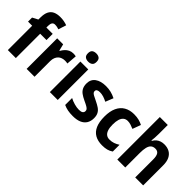

<svg xmlns="http://www.w3.org/2000/svg" viewBox="75 -1591 2427 2427"><g transform="rotate(45 1288.5 -377.5)"><path d="M346 -435H233V0H90V-435H16V-507L90 -546V-578Q90 -648 110.5 -688.5Q131 -729 170 -747Q209 -765 265 -765Q303 -765 334.5 -758.5Q366 -752 390 -743L356 -637Q341 -642 323.5 -646Q306 -650 285 -650Q258 -650 245.5 -631Q233 -612 233 -577V-546H346Z M705 -556Q716 -556 729.5 -555Q743 -554 753 -551L742 -412Q734 -414 721.5 -415.5Q709 -417 697 -417Q671 -417 647 -409Q623 -401 605.5 -384Q588 -367 577.5 -341Q567 -315 567 -279V0H426V-546H533L555 -456H561Q575 -482 596 -505.5Q617 -529 645 -542.5Q673 -556 705 -556Z M982 -546V0H841V-546ZM912 -761Q946 -761 967.5 -744.5Q989 -728 989 -687Q989 -647 967.5 -630.5Q946 -614 912 -614Q878 -614 856 -630.5Q834 -647 834 -687Q834 -728 855 -744.5Q876 -761 912 -761Z M1470 -162Q1470 -107 1446 -68.5Q1422 -30 1375.5 -10Q1329 10 1259 10Q1208 10 1169 2.5Q1130 -5 1093 -22V-146Q1130 -126 1175 -113.5Q1220 -101 1258 -101Q1296 -101 1313 -113.5Q1330 -126 1330 -148Q1330 -163 1323 -174Q1316 -185 1294 -198.5Q1272 -212 1226 -233Q1181 -254 1151 -276Q1121 -298 1106 -329Q1091 -360 1091 -404Q1091 -478 1145 -517Q1199 -556 1290 -556Q1338 -556 1379.5 -546Q1421 -536 1465 -514L1423 -409Q1390 -426 1357.5 -436.5Q1325 -447 1291 -447Q1262 -447 1247 -437.5Q1232 -428 1232 -410Q1232 -396 1239.5 -385.5Q1247 -375 1268.5 -363Q1290 -351 1333 -331Q1375 -311 1406 -290Q1437 -269 1453.5 -238.5Q1470 -208 1470 -162Z M1783 10Q1707 10 1654 -20Q1601 -50 1574 -112Q1547 -174 1547 -270Q1547 -364 1576.5 -428Q1606 -492 1661.5 -524Q1717 -556 1793 -556Q1843 -556 1881 -546Q1919 -536 1949 -520L1908 -409Q1878 -422 1850.5 -430.5Q1823 -439 1796 -439Q1762 -439 1738.5 -420Q1715 -401 1703.5 -364Q1692 -327 1692 -271Q1692 -217 1704 -180.5Q1716 -144 1739.5 -126Q1763 -108 1797 -108Q1837 -108 1870 -119.5Q1903 -131 1935 -152V-31Q1903 -9 1867.5 0.5Q1832 10 1783 10Z M2189 -600Q2189 -564 2186.5 -530Q2184 -496 2181 -476H2189Q2204 -503 2225.5 -521Q2247 -539 2274 -548Q2301 -557 2333 -557Q2387 -557 2426.5 -535Q2466 -513 2487.5 -469Q2509 -425 2509 -357V0H2367V-321Q2367 -381 2349 -409.5Q2331 -438 2291 -438Q2253 -438 2230.5 -418Q2208 -398 2198.5 -358Q2189 -318 2189 -259V0H2047V-760H2189Z"/></g></svg>

Font: Noto Sans SemiCondensed
Style: Regular
Weight: 400
Width: 4
Version: Version 2.013